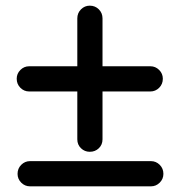

<svg xmlns="http://www.w3.org/2000/svg" viewBox="-20 -643 636 678"><path d="M542 -333Q529 -320 511 -320H342V-151Q342 -132 329 -119.5Q316 -107 297 -107Q279 -107 266 -119.5Q253 -132 253 -151V-320H83Q65 -320 52 -333Q39 -346 39 -365Q39 -383 52 -396Q65 -409 83 -409H253V-578Q253 -597 266 -610Q279 -623 297 -623Q316 -623 329 -610Q342 -597 342 -578V-409H511Q529 -409 542 -396Q555 -383 555 -365Q555 -346 542 -333ZM513 15H86Q68 15 55 2Q42 -11 42 -29Q42 -48 55 -61Q68 -74 86 -74H513Q531 -74 544 -61Q557 -48 557 -29Q557 -11 544 2Q531 15 513 15Z"/></svg>

Font: Hanken
Style: Book
Weight: 400
Designer: Alfredo Marco Pradil
Foundry: Hanken Design Co.
Version: Version 2.06 2014